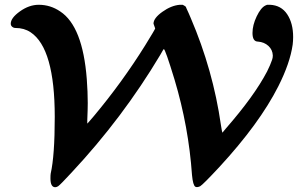

<svg xmlns="http://www.w3.org/2000/svg" viewBox="-20 -706 1246 803"><path d="M25 -607Q25 -631 63.5 -658.5Q102 -686 142 -686Q191 -686 232 -658Q326 -596 343 -375Q347 -321 347 -275Q347 -249 345 -203V-189Q348 -192 351.5 -196Q355 -200 361 -207Q367 -214 373 -221Q491 -362 587 -516Q629 -584 629 -587Q629 -588 625.5 -597Q622 -606 622 -607Q622 -630 659 -656.5Q696 -683 732 -686H744Q745 -686 750.5 -682.5Q756 -679 757 -678Q757 -677 760.5 -669.5Q764 -662 769 -651Q774 -640 778 -630Q871 -413 904 -183Q908 -157 910 -151L925 -169Q1043 -304 1097 -407Q1111 -435 1118 -456Q1121 -464 1121 -474Q1120 -498 1102.5 -514Q1085 -530 1059 -532Q1036 -532 1036 -568Q1036 -601 1053.5 -637.5Q1071 -674 1090 -683L1097 -686H1109Q1156 -684 1181 -646.5Q1206 -609 1206 -551Q1206 -535 1204 -519Q1193 -442 1144 -345Q1065 -189 897 -7Q829 66 817 73Q804 79 797 75Q787 69 783 26Q769 -176 710 -373Q671 -501 665 -501Q664 -501 650 -476Q493 -213 280 15Q233 66 223 73Q216 77 211 77Q191 77 191 40Q191 26 192 20Q209 -55 209 -217Q209 -504 108 -571Q81 -589 45 -589Q37 -589 31 -594Q25 -599 25 -607Z"/></svg>

Font: KaTeX_Caligraphic
Style: Bold
Weight: 700
Version: Version 3699957226